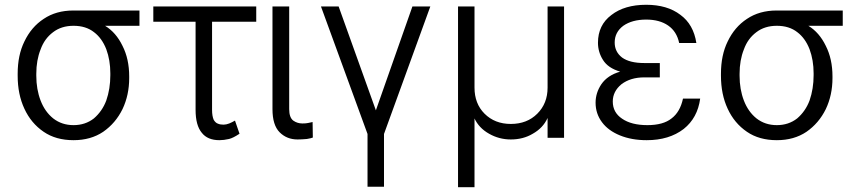

<svg xmlns="http://www.w3.org/2000/svg" viewBox="-20 -575 3602 804"><path d="M82 -401Q111 -462 163 -496Q215 -531 287 -531H564V-467H420Q466 -439 493 -383Q521 -328 521 -255V-248Q521 -177 493 -118Q464 -59 412 -23Q360 12 288 12Q214 12 163 -23Q110 -59 82 -120Q54 -180 54 -258V-266Q54 -344 82 -401ZM150 -154Q168 -107 203 -79Q239 -51 288 -51Q337 -51 373 -79Q408 -109 425 -154Q442 -203 442 -260V-268Q442 -323 425 -369Q407 -415 374 -440Q340 -467 288 -467Q237 -467 202 -440Q166 -413 150 -368Q132 -323 132 -266V-258Q132 -201 150 -154Z M868 -484V-115Q868 -89 875 -73Q883 -60 893 -57Q902 -53 916 -53Q927 -53 940 -58Q952 -63 964 -70L983 -15Q956 3 939 7Q917 12 899 12Q849 12 825 -19Q799 -50 799 -115V-484H622V-548H1053V-484Z M1208 -70Q1225 -58 1246 -58Q1262 -58 1270 -60L1289 -64L1290 1Q1283 4 1265 7Q1243 9 1226 9Q1181 9 1151 -21Q1121 -51 1121 -118V-548H1191V-118Q1191 -83 1208 -70Z M1554 -113 1707 -548H1782L1588 -14V207H1519V-14L1324 -548H1398Z M1967 -548V-208Q1967 -141 2009 -99Q2052 -56 2119 -56Q2187 -56 2230 -99Q2273 -142 2273 -208V-548H2342V2H2273V-81Q2254 -39 2211 -15Q2171 9 2119 9Q2070 9 2028 -15Q1985 -39 1966 -81H1967V209H1898V-548Z M2582 -222Q2546 -192 2546 -150Q2546 -104 2585 -78Q2624 -51 2691 -51Q2757 -51 2792 -79Q2828 -106 2840 -162H2912Q2901 -81 2843 -35Q2782 12 2688 12Q2625 12 2576 -8Q2527 -28 2501 -63Q2474 -99 2474 -145Q2474 -186 2498 -222Q2524 -260 2577 -275Q2526 -290 2505 -324Q2484 -357 2484 -396Q2484 -470 2540 -512Q2595 -555 2686 -555Q2774 -555 2829 -513Q2884 -473 2896 -395H2824Q2814 -443 2778 -468Q2742 -493 2686 -493Q2627 -493 2590 -467Q2554 -440 2554 -397Q2554 -358 2585 -334Q2617 -311 2678 -311H2743V-287V-251H2678Q2620 -251 2582 -222Z M3027 -401Q3056 -462 3108 -496Q3160 -531 3232 -531H3509V-467H3365Q3411 -439 3438 -383Q3466 -328 3466 -255V-248Q3466 -177 3438 -118Q3409 -59 3357 -23Q3305 12 3233 12Q3159 12 3108 -23Q3055 -59 3027 -120Q2999 -180 2999 -258V-266Q2999 -344 3027 -401ZM3095 -154Q3113 -107 3148 -79Q3184 -51 3233 -51Q3282 -51 3318 -79Q3353 -109 3370 -154Q3387 -203 3387 -260V-268Q3387 -323 3370 -369Q3352 -415 3319 -440Q3285 -467 3233 -467Q3182 -467 3147 -440Q3111 -413 3095 -368Q3077 -323 3077 -266V-258Q3077 -201 3095 -154Z"/></svg>

Font: Sinter Normal
Style: Regular
Weight: 350
Foundry: Adobe & rsms
Version: Version 1.000